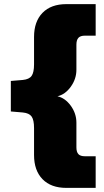

<svg xmlns="http://www.w3.org/2000/svg" viewBox="-20 -725 501 925"><path d="M299.8 180.2Q225.6 180.2 184.8 138.2Q144 96.2 144 22V-107.9Q144 -147 132.3 -163.6Q120.6 -180.2 89.8 -183.1L32.2 -188V-335L89.8 -339.8Q120.6 -342.8 132.3 -359.4Q144 -376 144 -415V-546.9Q144 -621.1 184.8 -663.1Q225.6 -705.1 299.8 -705.1H440.9V-553.2H389.2Q367.2 -553.2 357.7 -542.7Q348.1 -532.2 348.1 -509.8V-389.2Q348.1 -344.7 321 -307.1Q293.9 -269.5 256.8 -261.2Q293.9 -252.9 321 -215.6Q348.1 -178.2 348.1 -133.8V-15.1Q348.1 7.3 357.7 17.6Q367.2 27.8 389.2 27.8H440.9V180.2Z"/></svg>

Font: Mulish ExtraBlack
Style: Regular
Weight: 1000
Designer: Vernon Adams
Foundry: Vernon Adams
Version: Version 3.603; ttfautohint (v1.8.3)